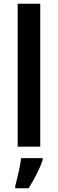

<svg xmlns="http://www.w3.org/2000/svg" viewBox="-20 -780 308 1021"><path d="M194 0H74V-760H194ZM207 71Q196 104 175.5 144.5Q155 185 132 221H61V209Q66 190 72.5 163.5Q79 137 84.5 109.5Q90 82 92 61H207Z"/></svg>

Font: Noto Sans Sinhala UI SemiCondensed SemiBold
Style: Regular
Weight: 600
Width: 4
Designer: Jelle Bosma - Monotype Design Team
Foundry: Monotype Imaging Inc.
Version: Version 2.006; ttfautohint (v1.8.4.7-5d5b)